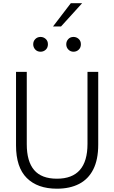

<svg xmlns="http://www.w3.org/2000/svg" viewBox="-20 -1132 691 1162"><path d="M324.5 10Q207 10 142 -54.8Q77 -119.5 77 -252V-697H142V-259Q142 -155.5 186.5 -103Q231 -50.5 324.5 -50.5Q509.5 -50.5 509.5 -261V-697H574.5V-257Q574.5 -166 544.5 -106.8Q514.5 -47.5 458.5 -18.8Q402.5 10 324.5 10ZM225.5 -819Q205.5 -819 193.2 -832.5Q181 -846 181 -864Q181 -883 193.8 -895.8Q206.5 -908.5 225.5 -908.5Q243 -908.5 256.5 -896.5Q270 -884.5 270 -864Q270 -843.5 256.8 -831.2Q243.5 -819 225.5 -819ZM425 -819Q406.5 -819 393.8 -832Q381 -845 381 -864Q381 -882 393 -895.2Q405 -908.5 425 -908.5Q442.5 -908.5 456 -896.5Q469.5 -884.5 469.5 -864Q469.5 -843.5 456.2 -831.2Q443 -819 425 -819ZM349.5 -972H301L408.5 -1112.5H477Z"/></svg>

Font: Acari Sans Neue
Style: Regular
Weight: 400
Designer: Alfredo Marco Pradil (font), Cristiano Sobral (main changes)
Foundry: Hanken Design Co. (font), Cristiano Sobral (main changes)
Version: Version 2.459;March 19, 2022;FontCreator 14.0.0.2808 64-bit;